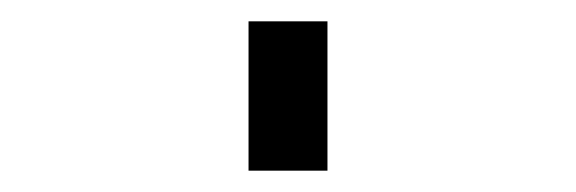

<svg xmlns="http://www.w3.org/2000/svg" viewBox="-20 60 540 180"><path d="M213 220V80H287V220Z"/></svg>

Font: Iosevka Term SS14
Style: Regular
Weight: 400
Monospace: yes
Designer: Belleve Invis
Foundry: Belleve Invis
Version: Version 24.1.1; ttfautohint (v1.8.4)